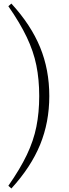

<svg xmlns="http://www.w3.org/2000/svg" viewBox="-20 -838 390 1078"><path d="M200.2 -298.8Q200.2 -392.1 184.1 -471.2Q168 -550.3 130.1 -629.6Q92.3 -709 26.9 -803.2L43.9 -817.9Q153.3 -698.7 205.1 -572.8Q256.8 -446.8 256.8 -298.8Q256.8 -151.4 205.1 -25.4Q153.3 100.6 43.9 220.2L26.9 205.1Q92.8 110.8 130.6 31.5Q168.5 -47.9 184.3 -127Q200.2 -206.1 200.2 -298.8Z"/></svg>

Font: Source Han Serif TW ExtraLight
Style: Regular
Weight: 250
Designer: Ryoko NISHIZUKA Ë•øÂ°öÊ∂ºÂ≠ê (kana & ideographs); Frank Grie√ühammer (Latin, Greek & Cyrillic); Wenlong ZHANG Âº†ÊñáÈæô 
Foundry: Adobe
Version: Version 2.003;hotconv 1.1.1;makeotfexe 2.6.0